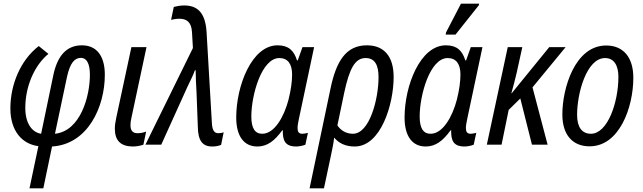

<svg xmlns="http://www.w3.org/2000/svg" viewBox="-20 -795 3532 1055"><path d="M142 240H218L266 10C463 -2 556 -208 556 -384C556 -489 510 -546 430 -546C341 -546 294 -482 273 -382L206 -60C155 -68 119 -118 119 -202C119 -320 169 -436 246 -499L193 -542C92 -464 37 -330 37 -199C37 -75 102 -3 191 8ZM282 -60 348 -372C365 -450 390 -477 425 -477C455 -477 474 -448 474 -384C474 -267 423 -75 282 -60Z M708 10C731 10 751 6 768 0L783 -72C767 -66 751 -63 736 -63C711 -63 697 -75 697 -107C697 -118 698 -131 702 -147L785 -536H702L619 -149C614 -125 611 -106 611 -88C611 -23 643 9 708 10Z M1146 10C1164 10 1181 7 1195 1L1209 -68C1202 -65 1191 -63 1180 -63C1157 -63 1146 -79 1144 -123L1115 -620C1108 -729 1062 -765 992 -765C971 -765 951 -761 935 -757L920 -686C931 -689 950 -692 966 -692C1003 -692 1032 -676 1035 -618L1040 -531L779 0H866L1009 -316C1023 -346 1041 -380 1051 -409H1055C1055 -374 1058 -322 1060 -284L1067 -99C1068 -23 1092 10 1146 10Z M1394 10C1448 10 1488 -20 1531 -79H1534C1533 -23 1546 10 1608 10C1624 10 1647 5 1658 0L1672 -65C1660 -62 1650 -60 1641 -60C1622 -60 1615 -71 1615 -91C1615 -105 1618 -121 1622 -140L1706 -536H1642L1616 -463H1612C1595 -517 1566 -546 1505 -546C1364 -546 1278 -325 1278 -149C1278 -46 1321 10 1394 10ZM1421 -60C1381 -60 1361 -90 1361 -155C1361 -272 1417 -476 1515 -476C1561 -476 1585 -444 1585 -386C1585 -348 1579 -301 1565 -246C1541 -155 1489 -60 1421 -60Z M1796 -308 1681 240H1760L1799 57C1806 22 1813 -8 1816 -39C1841 -9 1877 10 1929 10C2073 10 2143 -222 2143 -372C2143 -482 2093 -546 1996 -546C1880 -546 1827 -457 1796 -308ZM1919 -60C1880 -60 1851 -80 1834 -106L1872 -288C1900 -417 1930 -476 1989 -476C2040 -476 2060 -437 2060 -371C2060 -251 2011 -60 1919 -60Z M2429 -605H2483L2611 -766L2613 -775H2513L2431 -617ZM2319 10C2373 10 2413 -20 2456 -79H2459C2458 -23 2471 10 2533 10C2549 10 2572 5 2583 0L2597 -65C2585 -62 2575 -60 2566 -60C2547 -60 2540 -71 2540 -91C2540 -105 2543 -121 2547 -140L2631 -536H2567L2541 -463H2537C2520 -517 2491 -546 2430 -546C2289 -546 2203 -325 2203 -149C2203 -46 2246 10 2319 10ZM2346 -60C2306 -60 2286 -90 2286 -155C2286 -272 2342 -476 2440 -476C2486 -476 2510 -444 2510 -386C2510 -348 2504 -301 2490 -246C2466 -155 2414 -60 2346 -60Z M2655 0H2736L2775 -191L2839 -254L2903 0H2989L2906 -315L3088 -536H2998L2792 -283H2790C2801 -322 2811 -361 2819 -395L2850 -536H2770Z M3220 9C3383 9 3460 -204 3460 -368C3460 -480 3405 -545 3311 -545C3139 -545 3070 -310 3070 -166C3070 -54 3126 9 3220 9ZM3227 -60C3177 -60 3151 -97 3151 -164C3151 -283 3203 -476 3305 -476C3356 -476 3378 -432 3378 -373C3378 -233 3319 -60 3227 -60Z"/></svg>

Font: Noto Sans Condensed
Style: Italic
Weight: 400
Width: 3
Italic angle: -12°
Designer: Monotype Design Team
Foundry: Monotype Imaging Inc.
Version: Version 2.013